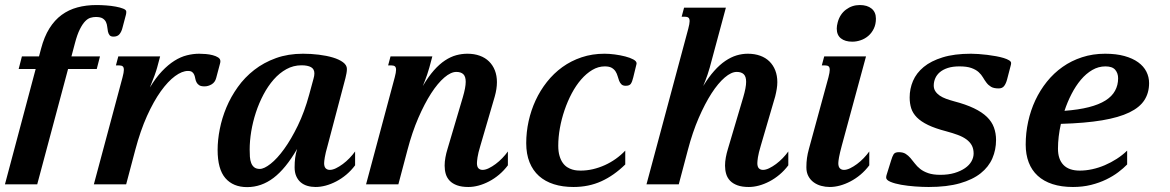

<svg xmlns="http://www.w3.org/2000/svg" viewBox="-39 -747 4741 778"><path d="M-19 0 105.5 -467.3H36.6L49.8 -518.6H119.1L127.4 -549.8Q140.1 -598.1 161.1 -631.8Q182.1 -665.5 210.7 -686.5Q239.3 -707.5 274.7 -717Q310.1 -726.6 352.1 -726.6Q369.6 -726.6 390.6 -725.1Q411.6 -723.6 429.9 -720.2Q448.2 -716.8 460.4 -711.9Q472.7 -707 472.7 -699.7Q472.7 -697.3 472.4 -693.4Q472.2 -689.5 471.2 -687L457 -633.3Q453.1 -618.2 445.1 -608.4Q437 -598.6 420.9 -598.6Q409.7 -598.6 405 -604.5Q400.4 -610.4 398.4 -619.1Q396.5 -627.9 395.5 -638.4Q394.5 -648.9 390.4 -657.7Q386.2 -666.5 377 -672.4Q367.7 -678.2 349.1 -678.2Q338.9 -678.2 327.9 -675Q316.9 -671.9 306.2 -660.9Q295.4 -649.9 284.7 -628.7Q273.9 -607.4 264.6 -571.8L250.5 -518.6H366.2L353 -467.3H236.8L111.8 0Z M722.7 -459.5Q698.7 -459.5 670.2 -438.5Q641.6 -417.5 612.5 -377Q583.5 -336.4 556.6 -276.9Q529.8 -217.3 509.3 -140.1L472.2 0H341.3L457.5 -433.6Q462.9 -454.1 462.9 -463.9Q462.9 -474.6 458 -478.3Q453.1 -481.9 444.3 -481.9H430.7L440.4 -518.6H609.9L597.7 -473.1Q595.2 -463.4 587.2 -440.9Q579.1 -418.5 568.4 -392.6Q592.3 -432.1 617.4 -458.5Q642.6 -484.9 667.7 -500.7Q692.9 -516.6 718.3 -522.9Q743.7 -529.3 768.1 -529.3Q779.8 -529.3 794.7 -528.1Q809.6 -526.9 822.8 -523.4Q835.9 -520 845 -514.2Q854 -508.3 854 -499Q854 -494.1 852.5 -489.3L836.9 -430.7Q832.5 -413.6 818.6 -405.3Q804.7 -397 789.6 -397Q775.4 -397 768.3 -401.6Q761.2 -406.2 757.6 -413.1Q753.9 -419.9 752.4 -428.2Q751 -436.5 748.3 -443.4Q745.6 -450.2 740 -454.8Q734.4 -459.5 722.7 -459.5Z M1013.7 -62.5Q1031.2 -62.5 1057.6 -83.3Q1084 -104 1112.3 -143.1Q1140.6 -182.1 1167.7 -237.8Q1194.8 -293.5 1213.9 -363.8L1231.4 -428.2Q1234.9 -439.9 1234.9 -449.7Q1234.9 -467.3 1221.2 -474.9Q1207.5 -482.4 1182.6 -482.4Q1149.9 -482.4 1121.6 -466.8Q1093.3 -451.2 1070.1 -424.8Q1046.9 -398.4 1028.6 -363.8Q1010.3 -329.1 997.8 -291Q985.4 -252.9 979 -214.4Q972.7 -175.8 972.7 -141.1Q972.7 -126 973.6 -111.8Q974.6 -97.7 978.8 -86.7Q982.9 -75.7 991.2 -69.1Q999.5 -62.5 1013.7 -62.5ZM842.8 -139.6Q842.8 -179.7 851.6 -224.1Q860.4 -268.6 878.4 -311.8Q896.5 -355 924.6 -394.3Q952.6 -433.6 991.2 -463.6Q1029.8 -493.7 1079.1 -511.5Q1128.4 -529.3 1189 -529.3Q1221.2 -529.3 1252.9 -525.4Q1284.7 -521.5 1310.1 -513.9Q1335.4 -506.3 1351.1 -494.6Q1366.7 -482.9 1366.7 -467.8Q1366.7 -459.5 1365 -450.2Q1363.3 -440.9 1360.8 -430.7L1288.6 -157.2Q1279.8 -126.5 1277.1 -109.6Q1274.4 -92.8 1274.4 -85.9Q1274.4 -71.3 1280.8 -64.9Q1287.1 -58.6 1297.4 -58.6Q1308.6 -58.6 1322.3 -65.2Q1335.9 -71.8 1350.1 -82.3Q1364.3 -92.8 1377.2 -106.2Q1390.1 -119.6 1399.9 -133.3V-77.1Q1383.8 -55.7 1364.3 -39.3Q1344.7 -22.9 1323.7 -12Q1302.7 -1 1281.2 4.9Q1259.8 10.7 1239.7 10.7Q1222.2 10.7 1206.5 6.1Q1190.9 1.5 1179.4 -8.3Q1168 -18.1 1161.4 -33.2Q1154.8 -48.3 1154.8 -68.8Q1154.8 -89.8 1157 -106.9Q1159.2 -124 1165 -143.6Q1118.7 -63.5 1069.3 -26.1Q1020 11.2 962.4 11.2Q905.8 11.2 874.3 -25.1Q842.8 -61.5 842.8 -139.6Z M1907.7 -157.2Q1898.4 -126.5 1896 -109.6Q1893.6 -92.8 1893.6 -85.9Q1893.6 -71.3 1899.9 -64.9Q1906.2 -58.6 1916.5 -58.6Q1927.7 -58.6 1941.4 -65.2Q1955.1 -71.8 1969.2 -82.3Q1983.4 -92.8 1996.3 -106.2Q2009.3 -119.6 2019 -133.3V-77.1Q2002.9 -55.7 1983.4 -39.3Q1963.9 -22.9 1942.9 -12Q1921.9 -1 1900.4 4.9Q1878.9 10.7 1858.9 10.7Q1831.5 10.7 1813 3.9Q1794.4 -2.9 1783.2 -14.6Q1772 -26.4 1767.3 -42Q1762.7 -57.6 1762.7 -75.7Q1762.7 -91.8 1765.9 -109.1Q1769 -126.5 1774.4 -143.6L1836.4 -353Q1848.1 -392.6 1848.1 -415.5Q1848.1 -437 1838.4 -446.3Q1828.6 -455.6 1810.1 -455.6Q1788.1 -455.6 1761.5 -432.9Q1734.9 -410.2 1708 -368.7Q1681.2 -327.1 1656 -269Q1630.9 -210.9 1612.3 -140.1L1575.2 0H1444.3L1560.5 -433.6Q1565.9 -454.1 1565.9 -463.9Q1565.9 -474.6 1561 -478.3Q1556.2 -481.9 1547.4 -481.9H1533.7L1543.5 -518.6H1712.9L1700.7 -473.1Q1698.2 -463.4 1691.7 -444.1Q1685.1 -424.8 1674.3 -398.4Q1696.8 -436.5 1719.2 -461.9Q1741.7 -487.3 1764.4 -502.2Q1787.1 -517.1 1809.6 -523.2Q1832 -529.3 1855 -529.3Q1882.8 -529.3 1905 -521.2Q1927.2 -513.2 1942.6 -498Q1958 -482.9 1966.3 -461.7Q1974.6 -440.4 1974.6 -414.1Q1974.6 -387.2 1965.8 -356Z M2411.6 -478Q2385.3 -478 2361.1 -463.6Q2336.9 -449.2 2315.9 -425Q2294.9 -400.9 2277.8 -368.7Q2260.7 -336.4 2248.5 -300.5Q2236.3 -264.6 2229.7 -227.8Q2223.1 -190.9 2223.1 -156.7Q2223.1 -132.3 2228.3 -115.2Q2233.4 -98.1 2241.5 -86.9Q2249.5 -75.7 2259.8 -69.3Q2270 -63 2280 -60.1Q2290 -57.1 2298.8 -56.4Q2307.6 -55.7 2313.5 -55.7Q2338.9 -55.7 2363.8 -61.5Q2388.7 -67.4 2411.9 -77.9Q2435.1 -88.4 2456.1 -103.3Q2477.1 -118.2 2494.6 -136.7V-80.6Q2448.7 -35.6 2397.7 -12.5Q2346.7 10.7 2284.7 10.7Q2240.7 10.7 2205.3 -0.5Q2169.9 -11.7 2145 -33.9Q2120.1 -56.2 2106.7 -89.6Q2093.3 -123 2093.3 -167Q2093.3 -211.4 2103 -255.9Q2112.8 -300.3 2131.3 -340.3Q2149.9 -380.4 2177.2 -415Q2204.6 -449.7 2239.7 -475.1Q2274.9 -500.5 2317.9 -514.9Q2360.8 -529.3 2410.6 -529.3Q2429.2 -529.3 2451.9 -526.4Q2474.6 -523.4 2494.4 -518.3Q2514.2 -513.2 2527.3 -506.1Q2540.5 -499 2540.5 -490.2Q2540.5 -488.3 2540 -486.8L2526.9 -433.1Q2522.9 -416 2517.3 -407.7Q2511.7 -399.4 2496.6 -399.4Q2484.9 -399.4 2479 -405.3Q2473.1 -411.1 2469.7 -419.9Q2466.3 -428.7 2463.6 -438.7Q2460.9 -448.7 2455.3 -457.5Q2449.7 -466.3 2439.7 -472.2Q2429.7 -478 2411.6 -478Z M3043.9 -157.2Q3034.7 -126.5 3032.2 -109.6Q3029.8 -92.8 3029.8 -85.9Q3029.8 -71.3 3036.1 -64.9Q3042.5 -58.6 3052.7 -58.6Q3064 -58.6 3077.6 -65.2Q3091.3 -71.8 3105.5 -82.3Q3119.6 -92.8 3132.6 -106.2Q3145.5 -119.6 3155.3 -133.3V-77.1Q3139.2 -55.7 3119.6 -39.3Q3100.1 -22.9 3079.1 -12Q3058.1 -1 3036.6 4.9Q3015.1 10.7 2995.1 10.7Q2967.8 10.7 2949.2 3.9Q2930.7 -2.9 2919.4 -14.6Q2908.2 -26.4 2903.6 -42Q2898.9 -57.6 2898.9 -75.7Q2898.9 -91.8 2902.1 -109.1Q2905.3 -126.5 2910.6 -143.6L2972.7 -353Q2984.4 -392.6 2984.4 -415.5Q2984.4 -437 2974.6 -446.3Q2964.8 -455.6 2946.3 -455.6Q2924.3 -455.6 2897.7 -432.9Q2871.1 -410.2 2844.2 -368.7Q2817.4 -327.1 2792.2 -269Q2767.1 -210.9 2748.5 -140.1L2711.4 0H2580.6L2750 -630.9Q2755.4 -651.4 2755.4 -661.1Q2755.4 -671.9 2750.5 -675.5Q2745.6 -679.2 2736.8 -679.2H2723.1L2732.9 -715.8H2902.3L2836.9 -473.1Q2834.5 -463.4 2827.9 -444.1Q2821.3 -424.8 2810.5 -398.4Q2832.5 -434.6 2855 -459.7Q2877.4 -484.9 2900.1 -500.2Q2922.9 -515.6 2945.6 -522.5Q2968.3 -529.3 2991.2 -529.3Q3019 -529.3 3041.3 -521.2Q3063.5 -513.2 3078.9 -498Q3094.2 -482.9 3102.5 -461.7Q3110.8 -440.4 3110.8 -414.1Q3110.8 -400.9 3108.4 -386.2Q3106 -371.6 3102.1 -356Z M3355.5 -656.7Q3364.3 -689.5 3388.9 -708Q3413.6 -726.6 3444.8 -726.6Q3475.1 -726.6 3492.7 -712.2Q3510.3 -697.8 3510.3 -671.4Q3510.3 -648.4 3501.7 -630.9Q3493.2 -613.3 3479.5 -601.6Q3465.8 -589.8 3448.7 -584Q3431.6 -578.1 3414.6 -578.1Q3385.3 -578.1 3368.4 -591.6Q3351.6 -605 3351.6 -631.3Q3351.6 -642.1 3355.5 -656.7ZM3317.9 -433.6Q3323.2 -454.1 3323.2 -463.9Q3323.2 -474.6 3318.4 -478.3Q3313.5 -481.9 3304.7 -481.9H3291L3300.8 -518.6H3470.2L3372.1 -157.2Q3363.8 -126.5 3360.8 -109.6Q3357.9 -92.8 3357.9 -85.9Q3357.9 -71.3 3364.3 -64.9Q3370.6 -58.6 3380.9 -58.6Q3392.1 -58.6 3405.8 -65.2Q3419.4 -71.8 3433.6 -82.3Q3447.8 -92.8 3460.7 -106.2Q3473.6 -119.6 3483.4 -133.3V-77.1Q3467.3 -55.7 3447.8 -39.3Q3428.2 -22.9 3407.2 -12Q3386.2 -1 3364.7 4.9Q3343.3 10.7 3323.2 10.7Q3305.7 10.7 3288.6 6.1Q3271.5 1.5 3258.1 -8.3Q3244.6 -18.1 3236.6 -33.2Q3228.5 -48.3 3228.5 -68.8Q3228.5 -89.8 3231 -106.9Q3233.4 -124 3238.8 -143.6Z M3771.5 -38.6Q3803.7 -38.6 3828.9 -46.1Q3854 -53.7 3871.3 -65.7Q3888.7 -77.6 3897.5 -93.3Q3906.2 -108.9 3906.2 -125Q3906.2 -144 3898.7 -158Q3891.1 -171.9 3876.7 -182.4Q3862.3 -192.9 3841.8 -200.4Q3821.3 -208 3795.9 -214.8Q3750.5 -226.6 3721.7 -240.5Q3692.9 -254.4 3676.3 -271.2Q3659.7 -288.1 3653.3 -308.1Q3647 -328.1 3647 -352.1Q3647 -387.2 3660.6 -419.2Q3674.3 -451.2 3703.9 -475.6Q3733.4 -500 3780.8 -514.6Q3828.1 -529.3 3895.5 -529.3Q3908.7 -529.3 3926 -528.1Q3943.4 -526.9 3961.4 -524.7Q3979.5 -522.5 3996.8 -519.3Q4014.2 -516.1 4027.8 -512Q4041.5 -507.8 4049.8 -502.7Q4058.1 -497.6 4058.1 -491.7Q4058.1 -486.8 4056.6 -481.9L4042 -425.8Q4037.6 -408.7 4030 -398.7Q4022.5 -388.7 4007.8 -388.7Q3987.8 -388.7 3976.8 -395.3Q3965.8 -401.9 3958.3 -411.9Q3950.7 -421.9 3944.1 -433.3Q3937.5 -444.8 3926.5 -454.8Q3915.5 -464.8 3897.2 -471.4Q3878.9 -478 3848.6 -478Q3821.3 -478 3801.8 -471.7Q3782.2 -465.3 3769.5 -454.6Q3756.8 -443.8 3750.7 -429.7Q3744.6 -415.5 3744.6 -400.4Q3744.6 -387.2 3751.2 -377.2Q3757.8 -367.2 3768.8 -359.6Q3779.8 -352.1 3794.7 -346.7Q3809.6 -341.3 3825.7 -336.9Q3874.5 -324.2 3907.5 -308.3Q3940.4 -292.5 3960.2 -273.2Q3980 -253.9 3988.5 -230.5Q3997.1 -207 3997.1 -179.7Q3997.1 -140.1 3982.2 -105.5Q3967.3 -70.8 3934.8 -44.9Q3902.3 -19 3850.3 -4.2Q3798.3 10.7 3724.1 10.7Q3698.7 10.7 3668.7 8.5Q3638.7 6.3 3612.5 1.7Q3586.4 -2.9 3569.1 -10.3Q3551.8 -17.6 3551.8 -27.3Q3551.8 -31.7 3553.2 -37.1L3571.8 -96.7Q3576.7 -113.3 3582 -121.8Q3587.4 -130.4 3603 -130.4Q3620.1 -130.4 3630.9 -123.5Q3641.6 -116.7 3650.4 -106.4Q3659.2 -96.2 3668 -84.5Q3676.8 -72.8 3689.7 -62.5Q3702.6 -52.2 3722.2 -45.4Q3741.7 -38.6 3771.5 -38.6Z M4117.2 -161.1Q4117.2 -208.5 4127.2 -254.2Q4137.2 -299.8 4156.2 -340.6Q4175.3 -381.3 4203.1 -416Q4231 -450.7 4266.6 -475.8Q4302.2 -501 4345.7 -515.1Q4389.2 -529.3 4439 -529.3Q4483.9 -529.3 4517.3 -520Q4550.8 -510.7 4573 -494.6Q4595.2 -478.5 4606.2 -456.8Q4617.2 -435.1 4617.2 -410.2Q4617.2 -371.1 4598.4 -341.6Q4579.6 -312 4537.4 -291.5Q4495.1 -271 4427 -259.5Q4358.9 -248 4259.8 -245.1Q4248 -192.4 4248 -144.5Q4248 -101.6 4270.3 -78.6Q4292.5 -55.7 4336.4 -55.7Q4360.8 -55.7 4386.7 -61.3Q4412.6 -66.9 4437.7 -77.6Q4462.9 -88.4 4486.1 -103.3Q4509.3 -118.2 4528.3 -136.7V-80.6Q4513.7 -65.4 4492.4 -49.3Q4471.2 -33.2 4443.6 -19.8Q4416 -6.3 4382.1 2.2Q4348.1 10.7 4308.6 10.7Q4261.7 10.7 4225.8 -1Q4189.9 -12.7 4165.8 -34.9Q4141.6 -57.1 4129.4 -89.1Q4117.2 -121.1 4117.2 -161.1ZM4491.7 -429.7Q4491.7 -450.2 4480 -464.1Q4468.3 -478 4440.4 -478Q4412.1 -478 4387 -463.4Q4361.8 -448.7 4340.8 -423.8Q4319.8 -398.9 4303 -366.2Q4286.1 -333.5 4274.4 -297.9Q4331.5 -302.2 4372.8 -312.7Q4414.1 -323.2 4440.4 -339.8Q4466.8 -356.4 4479.2 -379.2Q4491.7 -401.9 4491.7 -429.7Z"/></svg>

Font: Arian AMU Serif
Style: Bold Italic
Weight: 700
Italic angle: -15°
Designer: Ruben Hakobyan (Tarumian)
Foundry: Ruben Hakobyan (Tarumian)
Version: Version 1.002